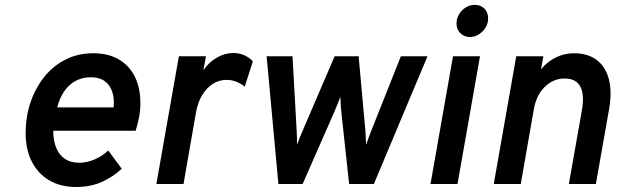

<svg xmlns="http://www.w3.org/2000/svg" viewBox="-20 -736 2473 768"><path d="M284 12Q223 12 177.8 -14.2Q132.5 -40.5 107.5 -89Q82.5 -137.5 82.5 -204.5Q82.5 -267.5 101.5 -324.8Q120.5 -382 155.8 -426.8Q191 -471.5 241 -497.2Q291 -523 353.5 -523Q412 -523 454 -499Q496 -475 518.8 -430.5Q541.5 -386 541.5 -323.5Q541.5 -294 536.2 -266.5Q531 -239 522.5 -213H193Q193 -173 205 -144.2Q217 -115.5 240 -100.2Q263 -85 297 -85Q326.5 -85 357.2 -97.8Q388 -110.5 413 -134L467 -61Q431 -27.5 386.2 -7.8Q341.5 12 284 12ZM209 -306.5H434.5Q438 -342 429 -369Q420 -396 398.8 -411.5Q377.5 -427 344 -427Q308 -427 280.8 -411.5Q253.5 -396 235.5 -368.8Q217.5 -341.5 209 -306.5Z M605.5 0 695.5 -511H804L793.5 -454.5Q814.5 -486.5 846.8 -505.2Q879 -524 913 -524Q959 -524 991.5 -491L959 -389.5Q943 -402.5 924.2 -409.5Q905.5 -416.5 886 -416.5Q856.5 -416.5 831.2 -400.5Q806 -384.5 788.5 -355.2Q771 -326 764 -286.5L714 0Z M1093.5 0 1046.5 -511H1150L1166.5 -216Q1167.5 -203 1167.8 -185.8Q1168 -168.5 1168 -157Q1172.5 -170 1179.2 -186.2Q1186 -202.5 1191 -214L1318.5 -511H1414.5L1441.5 -214Q1442.5 -199 1443.2 -183.5Q1444 -168 1444.5 -157Q1449.5 -171 1454.5 -185.2Q1459.5 -199.5 1465.5 -214L1583.5 -511H1690L1475.5 0H1376.5L1345.5 -285.5Q1344 -298 1343 -316.8Q1342 -335.5 1341.5 -349Q1336.5 -336 1328.8 -316.2Q1321 -296.5 1315.5 -284.5L1190.5 0Z M1702 0 1792 -511H1900L1810 0ZM1859 -588Q1836.5 -588 1821.2 -603.5Q1806 -619 1806 -641.5Q1806 -671.5 1828 -694Q1850 -716.5 1879.5 -716.5Q1903 -716.5 1917.8 -701.5Q1932.5 -686.5 1932.5 -663Q1932.5 -633 1910.2 -610.5Q1888 -588 1859 -588Z M1955 0 2045 -511H2153.5L2144 -458.5Q2169 -489.5 2203.2 -506.2Q2237.5 -523 2275.5 -523Q2331.5 -523 2367.2 -495.8Q2403 -468.5 2415.8 -418Q2428.5 -367.5 2416 -297.5L2363.5 0H2255.5L2307.5 -294.5Q2318.5 -357.5 2301.2 -389.8Q2284 -422 2238.5 -422Q2193 -422 2159 -388.5Q2125 -355 2115.5 -299.5L2063 0Z"/></svg>

Font: Overpass SemiBold
Style: Italic
Weight: 600
Italic angle: -10°
Designer: Delve Withrington, Dave Bailey, Thomas Jockin
Foundry: Delve Fonts LLC
Version: Version 4.000